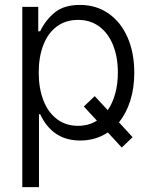

<svg xmlns="http://www.w3.org/2000/svg" viewBox="-20 -558 616 777"><path d="M416 -112.3Q436 -141.1 446.5 -180.2Q457 -219.2 457 -264.6Q457 -325.7 438.2 -373.8Q419.4 -421.9 383.1 -449.7Q346.7 -477.5 295.9 -477.5Q245.6 -477.5 209.7 -450.7Q173.8 -423.8 155.3 -375.7Q136.7 -327.6 136.7 -264.6Q136.7 -201.2 155.5 -152.3Q174.3 -103.5 210.2 -76.2Q246.1 -48.8 295.9 -48.8Q338.9 -48.8 372.1 -69.8L319.3 -127L363.3 -168.9ZM70.3 -530.3H134.8V-431.6H142.6Q164.1 -476.6 201.4 -507.3Q238.8 -538.1 303.7 -538.1Q368.7 -538.1 418.5 -503.9Q468.3 -469.7 495.8 -407.5Q523.4 -345.2 523.4 -263.7Q523.4 -202.1 507.3 -150.9Q491.2 -99.6 461.4 -63L516.6 -2.9L472.7 39.1L416.5 -22Q367.2 10.7 304.7 10.7Q192.4 10.7 142.6 -95.7H137.7V199.2H70.3Z"/></svg>

Font: Pretendard GOV Light
Style: Regular
Weight: 300
Designer: Base glyphs from Inter by Rasmus Andersson; Hangeul glyphs from Noto Sans CJK(Source Han Sans) by Jang Soo-young and Kan
Foundry: Kil Hyung-jin
Version: Version 1.309